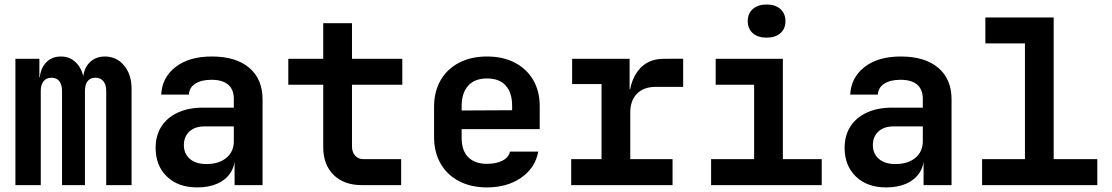

<svg xmlns="http://www.w3.org/2000/svg" viewBox="-20 -806 4840 836"><path d="M47.1 0V-550H151.5V-470H172L153 -456.5Q153 -502.2 178.2 -531.1Q203.5 -560 245.5 -560Q289.9 -560 318.2 -525.5Q346.5 -490.9 346.5 -435.9L323 -472.1H356.9L341.5 -456.5Q341.9 -503.7 368.2 -531.8Q394.5 -560 436.9 -560Q487.5 -560 520.2 -520.8Q552.9 -481.6 552.9 -419.2V0H442.5V-409.6Q442.5 -436.8 430.3 -452.2Q418.1 -467.6 395.4 -467.6Q373.1 -467.6 361.5 -452.4Q349.9 -437.2 349.9 -410.1V0H250.1V-409.6Q250.1 -436.8 238.5 -452.2Q226.9 -467.6 204.6 -467.6Q181.9 -467.6 169.7 -452.4Q157.5 -437.2 157.5 -410.1V0Z M838.5 10Q755.3 10 706.5 -37.5Q657.6 -85 657.6 -162Q657.6 -215.9 682.7 -255.1Q707.7 -294.3 754.3 -315.8Q800.9 -337.3 864.4 -337.3H998.1V-375.6Q998.1 -416.1 973.5 -437.4Q948.9 -458.6 901 -458.6Q857.2 -458.6 830.7 -441.9Q804.3 -425.3 802.3 -394.2H681.9Q685.7 -468.6 744.4 -514.3Q803.1 -560 902.2 -560Q1007.4 -560 1065.3 -510.8Q1123.2 -461.7 1123.2 -373.3V0H1001.4V-105.3H981.2L1002.8 -122.9Q1002.8 -82.3 982.8 -52.5Q962.8 -22.6 926.1 -6.3Q889.4 10 838.5 10ZM878.7 -91.7Q933.6 -91.7 965.8 -118.8Q998.1 -145.8 998.1 -190.9V-255.6H870.3Q828.6 -255.6 804.6 -233.2Q780.6 -210.8 780.6 -174.4Q780.6 -137.1 806.5 -114.4Q832.3 -91.7 878.7 -91.7Z M1555 0Q1477.6 0 1432.5 -44.5Q1387.4 -88.9 1387.4 -165.5V-437H1235.3V-550H1387.4V-705H1512.6V-550H1731.7V-437H1512.6V-168.4Q1512.6 -143.9 1526.1 -128.5Q1539.7 -113 1563.8 -113H1726.7V0Z M2100.6 10Q2030.9 10 1978.9 -17.1Q1926.9 -44.2 1898.4 -93.7Q1870 -143.2 1870 -210V-340Q1870 -407.2 1898.4 -456.5Q1926.9 -505.8 1978.9 -532.9Q2030.9 -560 2100.6 -560Q2170.3 -560 2221.7 -533.1Q2273.1 -506.2 2301.6 -457.8Q2330 -409.3 2330 -344.1V-243.8H1990.1V-205.9Q1990.1 -150.1 2019 -121.3Q2047.9 -92.6 2100.6 -92.6Q2140.1 -92.6 2167.6 -106.5Q2195.1 -120.5 2200.4 -145.9H2323.7Q2310.6 -75.1 2249.7 -32.5Q2188.8 10 2100.6 10ZM2209.9 -315.3V-345.3Q2209.9 -402.1 2182.2 -433.2Q2154.6 -464.4 2100.6 -464.4Q2046.6 -464.4 2018.4 -432.7Q1990.1 -401 1990.1 -344.1V-324.9L2218.6 -326.1Z M2467.1 0V-113H2599.2V-439.9H2471.2V-550H2721.4V-416.9H2746.1L2718.6 -360.2Q2718.6 -445.9 2758.1 -497.7Q2797.7 -549.6 2868.6 -550L2954.6 -550.4V-427.8H2835.1Q2782.6 -427.8 2753.4 -397.8Q2724.3 -367.8 2724.3 -317.4V-113H2908.4V0Z M3076.2 0V-113H3263.6V-437H3096.2V-550H3388.7V-113H3557.9V0ZM3317.9 -642Q3280.2 -642 3258 -661.3Q3235.8 -680.7 3235.8 -713.8Q3235.8 -747.3 3258 -766.8Q3280.2 -786.4 3317.9 -786.4Q3355.6 -786.4 3377.8 -766.8Q3400 -747.3 3400 -713.8Q3400 -680.7 3377.8 -661.3Q3355.6 -642 3317.9 -642Z M3838.5 10Q3755.3 10 3706.5 -37.5Q3657.6 -85 3657.6 -162Q3657.6 -215.9 3682.7 -255.1Q3707.7 -294.3 3754.3 -315.8Q3800.9 -337.3 3864.4 -337.3H3998.1V-375.6Q3998.1 -416.1 3973.5 -437.4Q3948.9 -458.6 3901 -458.6Q3857.2 -458.6 3830.7 -441.9Q3804.3 -425.3 3802.3 -394.2H3681.9Q3685.7 -468.6 3744.4 -514.3Q3803.1 -560 3902.2 -560Q4007.4 -560 4065.3 -510.8Q4123.2 -461.7 4123.2 -373.3V0H4001.4V-105.3H3981.2L4002.8 -122.9Q4002.8 -82.3 3982.8 -52.5Q3962.8 -22.6 3926.1 -6.3Q3889.4 10 3838.5 10ZM3878.7 -91.7Q3933.6 -91.7 3965.8 -118.8Q3998.1 -145.8 3998.1 -190.9V-255.6H3870.3Q3828.6 -255.6 3804.6 -233.2Q3780.6 -210.8 3780.6 -174.4Q3780.6 -137.1 3806.5 -114.4Q3832.3 -91.7 3878.7 -91.7Z M4256.2 0V-113H4442.8V-617H4270.4V-730H4567.9V-113H4757.9V0Z"/></svg>

Font: Atlassian Mono
Style: Regular
Weight: 400
Monospace: yes
Designer: Philipp Nurullin, Konstantin Bulenkov
Foundry: Modifications by Atlassian Pty Ltd, manufactured by JetBrains
Version: Version 2.304